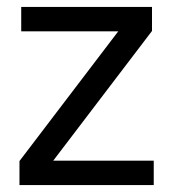

<svg xmlns="http://www.w3.org/2000/svg" viewBox="-20 -532 506 552"><path d="M36 0V-69L320 -442H41V-512H417V-443L133 -70H422V0Z"/></svg>

Font: DM Sans 12pt
Style: Regular
Weight: 400
Version: Version 4.004;gftools[0.9.30]